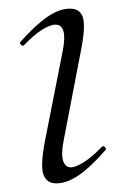

<svg xmlns="http://www.w3.org/2000/svg" viewBox="-20 -415 287 444"><path d="M110 9Q88 9 80.5 -11Q73 -31 84 -89L125 -297Q137 -358 108 -358Q96 -358 77 -346Q58 -334 36 -311Q33 -307 28.5 -311.5Q24 -316 28 -319Q62 -357 89.5 -376Q117 -395 142 -395Q166 -395 172 -373.5Q178 -352 167 -297L127 -89Q121 -58 126 -43Q131 -28 144 -28Q155 -28 174 -40Q193 -52 215 -75Q219 -79 223 -74.5Q227 -70 223 -67Q190 -29 162.5 -10Q135 9 110 9Z"/></svg>

Font: Cormorant Garamond Light
Style: Italic
Weight: 300
Italic angle: -10°
Designer: Christian Thalmann (Catharsis Fonts)
Foundry: Catharsis Fonts
Version: Version 4.001